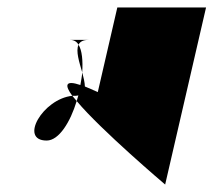

<svg xmlns="http://www.w3.org/2000/svg" viewBox="-20 -495 573 515"><path d="M105.2 -118C138.2 -118 168.8 -168 185.7 -224C181.9 -229 177 -234 173.9 -238C95.1 -230 30.2 -118 105.2 -118ZM167.6 -388C177.6 -388 185.7 -384 190.6 -375C194.4 -383 202.6 -388 217.6 -388ZM190.6 -375C182.7 -358 192.7 -328 200.5 -301C202.6 -332 200.1 -360 190.6 -375ZM173.9 -238H182.9C184.9 -238 188.2 -239 190.2 -239C189 -234 186.9 -229 185.7 -224C250.7 -146 423 0 423 0L532.7 -475H294.7L242.3 -248C228.6 -254 217.8 -259 207.7 -263C207.3 -274 204.3 -287 200.5 -301C200 -290 197.4 -279 195.6 -267C153.9 -281 153.4 -266 173.9 -238Z"/></svg>

Font: Digital Distortion
Style: Obl
Weight: 400
Version: Version 1